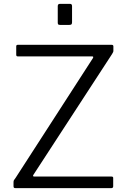

<svg xmlns="http://www.w3.org/2000/svg" viewBox="-20 -974 659 994"><path d="M61 0Q55 0 52.5 -2Q50 -4 50 -10V-30Q50 -37 52 -41Q54 -45 60 -52L461 -673Q466 -682 457 -682H73Q68 -682 66 -684Q64 -686 64 -691V-734Q64 -742 72 -742H558Q567 -742 567 -734V-711Q567 -706 565 -703Q563 -700 560 -694L153 -69Q150 -65 151.5 -62.5Q153 -60 156 -60H557Q566 -60 566 -53V-9Q566 -5 563.5 -2.5Q561 0 556 0H61ZM353 -942V-859Q353 -851 350 -848Q347 -845 338 -845H292Q284 -845 281.5 -847.5Q279 -850 279 -857V-942Q279 -954 290 -954H343Q353 -954 353 -942Z"/></svg>

Font: Libre Franklin Light
Style: Regular
Weight: 300
Designer: Pablo Impallari, Rodrigo Fuenzalida, Nhung Nguyen
Foundry: Impallari Type
Version: Version 3.000